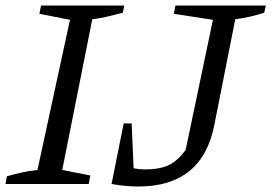

<svg xmlns="http://www.w3.org/2000/svg" viewBox="-31 -668 985 697"><path d="M-11 0 -6 -28Q51 -45 105 -51L223 -596L112 -618L118 -648H420L415 -622Q379 -612 353 -606.5Q327 -601 304 -598L195 -51L297 -31L291 0ZM374 0 418 -220H447L454 -57Q475 -53 495 -53Q549 -53 581.5 -68.5Q614 -84 643 -124L742 -596L600 -618L606 -648H934L928 -622Q905 -614 878.5 -608Q852 -602 823 -598L747 -214Q703 9 472 9Q451 9 427 7Q403 5 374 0Z"/></svg>

Font: Piazzolla
Style: Italic
Weight: 400
Italic angle: -11.3°
Designer: Juan Pablo del Peral
Foundry: Huerta Tipografica
Version: Version 1.330